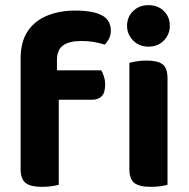

<svg xmlns="http://www.w3.org/2000/svg" viewBox="-20 -718 732 745"><path d="M178 -331V-445H373Q378 -437 383 -422Q388 -407 388 -389Q388 -358 374.5 -344.5Q361 -331 337 -331ZM201 -485V-349H60V-490Q60 -556 87.5 -597Q115 -638 163.5 -657.5Q212 -677 271 -677Q341 -677 375.5 -658.5Q410 -640 410 -599Q410 -581 402.5 -567Q395 -553 386 -545Q367 -551 345 -555Q323 -559 296 -559Q249 -559 225 -542Q201 -525 201 -485ZM60 -378H208V-1Q198 2 180 4.5Q162 7 141 7Q99 7 79.5 -8Q60 -23 60 -62ZM473 -618Q473 -652 496.5 -675Q520 -698 556 -698Q593 -698 616 -675Q639 -652 639 -618Q639 -585 616 -561Q593 -537 556 -537Q520 -537 496.5 -561Q473 -585 473 -618ZM482 -264H630V-1Q621 2 603 4.5Q585 7 564 7Q521 7 501.5 -8Q482 -23 482 -62ZM630 -187H482V-474Q491 -477 509.5 -480Q528 -483 549 -483Q592 -483 611 -468.5Q630 -454 630 -413Z"/></svg>

Font: Baloo Bhaijaan 2
Style: Bold
Weight: 700
Designer: Sanskriti Dholi, Noopur Datye and Ek Type
Foundry: Ek Type
Version: Version 1.701